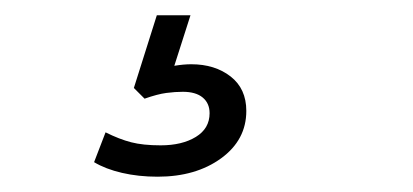

<svg xmlns="http://www.w3.org/2000/svg" viewBox="-20 -40 540 251"><path d="M186 191Q161 191 139.5 186Q118 181 103 172L118 133Q136 142 151.5 146Q167 150 190 150Q218 150 236 139Q254 128 254 108Q254 95 245 87.5Q236 80 219 80Q209 80 197.5 81.5Q186 83 169 89L155 75L185 -20H229L205 55L184 51Q196 48 208 46Q220 44 230 44Q261 44 281.5 60Q302 76 302 105Q302 143 269 167Q236 191 186 191Z"/></svg>

Font: Mulish ExtraLight Light
Style: Italic
Weight: 300
Italic angle: -9°
Version: Version 3.603